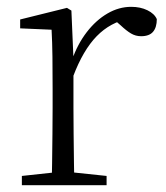

<svg xmlns="http://www.w3.org/2000/svg" viewBox="-20 -542 486 562"><path d="M44 0V-27L155 -39H178L292 -27V0ZM131 0Q132 -24 132.5 -64.5Q133 -105 133.5 -149Q134 -193 134 -226V-281Q134 -333 133.5 -375.5Q133 -418 131 -455L39 -459V-485L176 -519L189 -511L195 -371V-370V-226Q195 -193 195.5 -149Q196 -105 196.5 -64.5Q197 -24 198 0ZM194 -318 177 -367H191Q207 -413 234 -448Q261 -483 294.5 -502.5Q328 -522 364 -522Q391 -522 411.5 -512Q432 -502 439 -486Q439 -462 428 -449Q417 -436 393 -436Q377 -436 363.5 -444Q350 -452 333 -468L310 -488H359Q303 -477 263 -436Q223 -395 194 -318Z"/></svg>

Font: Noto Serif HK
Style: Regular
Weight: 200
Designer: Ryoko NISHIZUKA 西塚涼子 (kana & ideographs); Frank Grießhammer (Latin, Greek & Cyrillic); Wenlong ZHANG 张文龙 (bopomofo); San
Foundry: Adobe
Version: Version 2.001;hotconv 1.1.0;makeotfexe 2.6.0